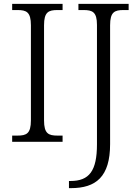

<svg xmlns="http://www.w3.org/2000/svg" viewBox="-20 -734 723 994"><path d="M43 0H304V-32H278C231 -32 208 -42 208 -111V-603C208 -672 231 -682 278 -682H304V-714H43V-682H70C117 -682 140 -672 140 -603V-111C140 -42 117 -32 70 -32H43ZM337 240H347C477 240 550 181 550 12V-603C550 -672 573 -682 620 -682H646V-714H386V-682H412C459 -682 482 -672 482 -605V13C482 151 442 203 345 203H337Z"/></svg>

Font: Noto Serif Lao Light
Style: Regular
Weight: 300
Designer: Monotype Design Team
Foundry: Monotype Imaging Inc.
Version: Version 2.003